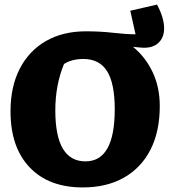

<svg xmlns="http://www.w3.org/2000/svg" viewBox="-20 -807 759 840"><path d="M342 13Q193 13 109.5 -75Q26 -163 26 -320Q26 -428 66.5 -506.5Q107 -585 181 -627.5Q255 -670 356 -670Q419 -670 475.5 -663.5Q532 -657 573 -657L550 -760L667 -787Q698 -729 698 -683Q698 -641 671 -617.5Q644 -594 594 -599L562 -602Q616 -558 647.5 -492Q679 -426 679 -343Q679 -232 638.5 -152.5Q598 -73 522.5 -30Q447 13 342 13ZM354 -101Q482 -101 482 -329Q482 -442 448.5 -495.5Q415 -549 345 -549Q294 -549 260 -527Q222 -435 222 -324Q222 -101 354 -101Z"/></svg>

Font: Piazzolla ExtraBold
Style: Regular
Weight: 800
Designer: Juan Pablo del Peral
Foundry: Huerta Tipografica
Version: Version 1.330